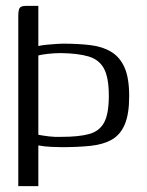

<svg xmlns="http://www.w3.org/2000/svg" viewBox="-20 -523 498 651"><path d="M42 108V-468Q42 -491 47.5 -497Q53 -503 68 -503H110V-367Q123 -370 140 -371.5Q157 -373 171.5 -374Q186 -375 192 -375Q245 -375 286.5 -370Q328 -365 357.5 -347Q387 -329 402.5 -293.5Q418 -258 418 -197Q418 -136 403 -101Q388 -66 359 -49.5Q330 -33 287 -28.5Q244 -24 189 -24Q179 -24 154.5 -25Q130 -26 110 -30V108ZM349 -198Q349 -260 332.5 -290.5Q316 -321 280.5 -331.5Q245 -342 187 -343Q165 -343 143 -340.5Q121 -338 110 -335V-66Q126 -63 146.5 -60.5Q167 -58 189 -59Q247 -59 282 -68.5Q317 -78 333 -107.5Q349 -137 349 -198Z"/></svg>

Font: Genos
Style: Regular
Weight: 400
Designer: Robert E. Leuschke
Foundry: Robert E. Leuschke
Version: Version 1.010